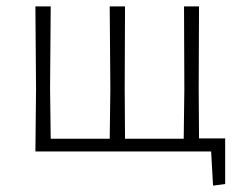

<svg xmlns="http://www.w3.org/2000/svg" viewBox="-20 -475 760 602"><path d="M686 102 648 107 642 0H91L93 -195L91 -455H139L137 -198L139 -40H324L326 -195L324 -455H372L371 -198L372 -40H556L558 -195L557 -455H604L603 -198L604 -41H686Z"/></svg>

Font: Luna Sans Light
Style: Regular
Weight: 300
Designer: Juan Pablo del Peral
Foundry: Huerta Tipografica
Version: Version 2.001; ttfautohint (v1.5)